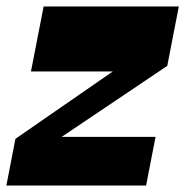

<svg xmlns="http://www.w3.org/2000/svg" viewBox="-30 -574 573 594"><path d="M-10.3 0 17.7 -144.5 357.8 -379.8 389.8 -353H65.8L105 -554H523.2L487.5 -370.3L112.7 -118.2L96.5 -150.5H451.2L422 0Z"/></svg>

Font: Savate ExtraLight
Style: Italic
Weight: 200
Italic angle: -11°
Designer: Max Esnée
Foundry: Plomb Type
Version: Version 2.000